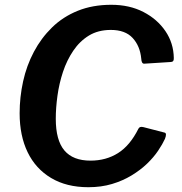

<svg xmlns="http://www.w3.org/2000/svg" viewBox="-20 -772 759 802"><path d="M445 -752Q521 -752 579 -722Q637 -692 671 -642Q705 -592 706 -530Q707 -513 693 -513L583 -506Q571 -505 570 -527Q565 -580 534 -613.5Q503 -647 443 -647Q390 -647 351.5 -623.5Q313 -600 286 -560Q259 -520 243 -471.5Q227 -423 220 -372Q213 -321 213 -276Q213 -186 249 -143.5Q285 -101 358 -101Q423 -101 473 -132.5Q523 -164 558 -234Q563 -245 579 -241L668 -218Q678 -215 669 -192Q659 -170 640.5 -142.5Q622 -115 594.5 -88.5Q567 -62 530 -39.5Q493 -17 448 -3.5Q403 10 349 10Q258 10 193.5 -28.5Q129 -67 95.5 -136Q62 -205 62 -299Q62 -366 76.5 -432Q91 -498 121.5 -555.5Q152 -613 197.5 -657.5Q243 -702 305 -727Q367 -752 445 -752Z"/></svg>

Font: Libre Franklin Thin SemiBold
Style: Italic
Weight: 600
Italic angle: -8°
Version: Version 3.000